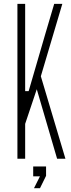

<svg xmlns="http://www.w3.org/2000/svg" viewBox="-20 -820 368 992"><path d="M70 0V-800H110V-615V-349H128L213 -641L260 -800H302L191 -426L318 0H275L170 -359L110 -180V0ZM155.5 152.5 186.5 91H151.5V40H218V88.5L186.5 152.5Z"/></svg>

Font: Big Shoulders Text SC Thin
Style: Regular
Weight: 100
Designer: Patric King
Foundry: XO Type Co
Version: Version 2.002